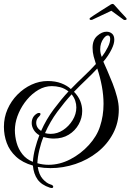

<svg xmlns="http://www.w3.org/2000/svg" viewBox="-33 -815 667 981"><path d="M222 144Q179 130 159 102Q139 74 135 31Q82 16 49 -14.5Q16 -45 1.5 -84.5Q-13 -124 -13 -167Q-13 -215 5.5 -257Q24 -299 56 -331.5Q88 -364 128 -382.5Q168 -401 211 -401Q250 -401 280 -389.5Q310 -378 329 -360Q363 -395 396 -426Q429 -457 457 -488Q451 -506 445.5 -527Q440 -548 440 -571Q440 -611 464 -632Q488 -653 511 -653Q528 -653 539.5 -643Q551 -633 551 -612Q551 -591 537 -563Q521 -530 495 -500Q503 -482 516 -452.5Q529 -423 542.5 -388.5Q556 -354 565 -319.5Q574 -285 574 -256Q574 -188 544.5 -132.5Q515 -77 465 -37.5Q415 2 352.5 23Q290 44 225 44Q192 44 160 38Q166 78 185.5 99.5Q205 121 224 127Q239 131 239 139Q239 149 222 144ZM487 -524Q505 -548 518 -574Q525 -588 527.5 -598.5Q530 -609 530 -616Q530 -634 518 -634Q508 -634 496 -618Q479 -595 479 -563Q479 -543 487 -524ZM215 27Q272 27 326 -1Q380 -29 421 -74Q462 -119 478 -169Q496 -223 496 -284Q496 -328 487.5 -374Q479 -420 464 -465Q438 -437 407.5 -408Q377 -379 345 -346Q367 -324 377 -299Q387 -274 387 -248Q387 -212 369 -179.5Q351 -147 318.5 -127Q286 -107 242 -107Q229 -107 216 -109Q203 -111 189 -115Q177 -87 168 -49Q159 -11 158 19Q172 23 186.5 25Q201 27 215 27ZM135 12Q137 -21 146.5 -57Q156 -93 168 -124Q149 -135 139 -152Q129 -169 129 -186Q129 -219 156 -235Q161 -238 166 -238Q174 -238 174 -232Q174 -227 167 -220Q152 -207 152 -188Q152 -162 177 -146Q203 -205 241.5 -256.5Q280 -308 317 -348Q296 -364 274.5 -369.5Q253 -375 232 -375Q196 -375 163.5 -356Q131 -337 105 -306Q79 -275 63 -238.5Q47 -202 44 -168Q44 -164 43.5 -159.5Q43 -155 43 -150Q43 -118 52 -85.5Q61 -53 81.5 -27Q102 -1 135 12ZM226 -131Q260 -131 289.5 -150.5Q319 -170 338 -201Q357 -232 357 -266Q357 -283 351.5 -300Q346 -317 333 -333Q297 -294 260 -244Q223 -194 197 -135Q209 -131 226 -131ZM432 -713Q427 -713 425 -716.5Q423 -720 428 -724Q433 -728 449 -738.5Q465 -749 484 -761Q503 -773 517.5 -782Q532 -791 533 -792Q536 -794 539 -794.5Q542 -795 543 -795Q546 -795 550 -791Q552 -789 561 -779Q570 -769 581 -756.5Q592 -744 601.5 -734.5Q611 -725 612 -723Q614 -721 614 -718Q614 -714 608.5 -713Q603 -712 599 -714L536 -760L438 -714Q436 -713 432 -713Z"/></svg>

Font: Gwendolyn
Style: Bold
Weight: 700
Designer: Robert E. Leuschke
Foundry: Robert E. Leuschke
Version: Version 1.010; ttfautohint (v1.8.3)